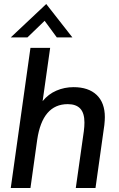

<svg xmlns="http://www.w3.org/2000/svg" viewBox="-20 -935 593 955"><path d="M131.5 -697H229.5L192 -432Q220.5 -467 260.5 -484.2Q300.5 -501.5 346 -501.5Q420 -501.5 460.8 -462.8Q501.5 -424 501.5 -352.5Q501.5 -336.5 499 -313L455 0H357L397 -282.5Q400 -306 400 -325.5Q400 -372.5 379.2 -394.8Q358.5 -417 317 -417Q191 -417 165 -239.5L131.5 0H33.5ZM210 -915 340 -749H262.5L202 -831.5L116.5 -749H33.5Z"/></svg>

Font: HK Grotesk Medium
Style: Italic
Weight: 500
Italic angle: -8°
Designer: Alfredo Marco Pradil
Foundry: Hanken Design Co.
Version: Version 3.004